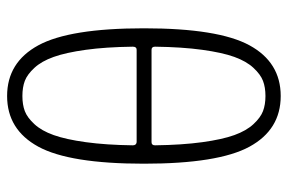

<svg xmlns="http://www.w3.org/2000/svg" viewBox="-155 -635 810 540"><g transform="rotate(-90 250.0 -365.0)"><path d="M120.1 -343.8Q111.3 -343.8 111.3 -334Q112.3 -257.8 120.1 -201.2Q127.9 -144.5 140.1 -110.8Q152.3 -77.1 170.9 -57.1Q189.5 -37.1 207.5 -30.3Q225.6 -23.4 250 -23.4Q274.4 -23.4 292.5 -30.3Q310.5 -37.1 329.1 -57.1Q347.7 -77.1 359.9 -110.8Q372.1 -144.5 379.9 -201.2Q387.7 -257.8 388.7 -334Q388.7 -343.8 379.9 -343.8ZM111.3 -396.5Q111.3 -386.7 120.1 -385.7H379.9Q388.7 -385.7 388.7 -396.5Q387.7 -472.7 379.9 -528.8Q372.1 -585 359.9 -619.1Q347.7 -653.3 329.1 -673.3Q310.5 -693.4 292.5 -700.2Q274.4 -707 250 -707Q225.6 -707 207.5 -700.2Q189.5 -693.4 170.9 -673.3Q152.3 -653.3 140.1 -619.1Q127.9 -585 120.1 -528.3Q112.3 -471.7 111.3 -396.5ZM392.6 -68.4Q344.7 19.5 250 19.5Q155.3 19.5 107.4 -68.4Q59.6 -156.2 59.6 -365.2Q59.6 -574.2 107.4 -662.1Q155.3 -750 250 -750Q344.7 -750 392.6 -662.1Q440.4 -574.2 440.4 -365.2Q440.4 -156.2 392.6 -68.4Z"/></g></svg>

Font: Rounded-X Mgen+ 1mn light
Style: Regular
Weight: 200
Designer: [Source Han Sans]
Ryoko NISHIZUKA  (kana & ideographs); Paul D. Hunt (Latin, Greek & Cyrillic); Wenlong ZHANG  (bopomofo
Version: Version 1.059.20150602